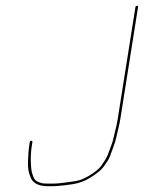

<svg xmlns="http://www.w3.org/2000/svg" viewBox="-20 -698 497 663"><path d="M452.9 -678C449.9 -678 448.1 -676.3 447.6 -673L386.3 -286C384.6 -275.3 382.4 -264.8 379.8 -254.5C377.2 -244.2 374.7 -233.7 372.3 -223C370 -212.3 367.2 -203 363.9 -195C360.6 -187 357.2 -178 353.7 -167.9C350.2 -157.8 345.4 -148.5 339.2 -140L330 -126C326.4 -120.7 320.9 -115 313.3 -109C296.4 -95.7 280.2 -85.9 264.6 -79.5C258.9 -77.2 253.1 -75.3 247.2 -74C241.3 -72.7 228.4 -70.7 208.4 -68C188.5 -65.3 174.4 -64 166.1 -64H147.1C141.1 -64 135.7 -64.2 130.7 -64.5C125.8 -64.8 119.4 -66.6 111.8 -69.9C104.1 -73.2 98.7 -78.6 95.6 -86L90.5 -101C88.9 -105.7 87.7 -115.7 86.7 -131C85.5 -152.5 86.5 -173.5 89.7 -194L91.8 -207C92.3 -210.3 91.1 -212 88.1 -212C85.1 -212 83.3 -210.3 82.8 -207L80.7 -194C79.2 -184.7 78 -168.9 76.9 -146.8C75.9 -124.7 77.4 -108.3 81.4 -97.5C83.3 -92.5 85.2 -87.3 87 -82C96.1 -64 115.7 -55 145.7 -55H164.7C171.4 -55 184.8 -56.2 205 -58.5C225.1 -60.8 239.4 -63.1 247.9 -65.5C253.8 -67.2 260 -69.2 266.3 -71.5C272.7 -73.8 280.9 -78 290.8 -84C300.8 -90 309.9 -96.3 318.3 -103C326.7 -109.7 332.8 -115.7 336.7 -121C340.5 -126.3 345.1 -132.8 350.3 -140.5C355.6 -148.2 360.4 -158.7 364.7 -172C366.7 -178 369.3 -185.2 372.6 -193.5C376 -201.8 378.8 -211.5 381.2 -222.5C383.7 -233.5 386.2 -244.2 388.8 -254.5C391.4 -264.8 393.6 -275.3 395.3 -286L456.6 -673C457.1 -676.3 455.9 -678 452.9 -678Z"/></svg>

Font: Proton
Style: LitIt
Weight: 500
Version: Version 1.017